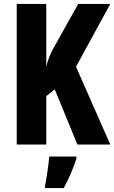

<svg xmlns="http://www.w3.org/2000/svg" viewBox="-20 -734 580 975"><path d="M540 0 366 -395 540 -714H377L243 -474C228 -441 219 -415 215 -394V-714H65V0H215V-246L258 -280L373 0ZM368 72V61H230C227 103 216 173 209 208V221H304C329 174 352 122 368 72Z"/></svg>

Font: Noto Sans Kannada ExtraCondensed ExtraBold
Style: Regular
Weight: 800
Width: 2
Designer: Jelle Bosma - Monotype Design Team
Foundry: Monotype Imaging Inc.
Version: Version 2.005